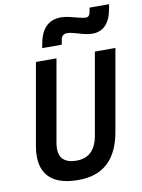

<svg xmlns="http://www.w3.org/2000/svg" viewBox="-101 -1014 810 1092"><g transform="rotate(-10 303.5 -467.5)"><path d="M263.2 9.8Q141.1 9.8 89.1 -49.1Q37.1 -107.9 57.1 -222.7L140.1 -693.4H258.8L175.8 -222.7Q153.3 -100.6 271.5 -100.6Q376 -100.6 397.5 -222.7L480.5 -693.4H599.1L516.1 -222.7Q475.6 9.8 263.2 9.8ZM189 -764.6 193.4 -789.1Q216.3 -918.5 323.7 -918.5Q346.2 -918.5 373.3 -912.1Q400.4 -905.8 425 -899.2Q449.7 -892.6 464.4 -892.6Q484.4 -892.6 489.3 -918L494.1 -944.8H606.9L602.5 -920.4Q581.1 -795.9 483.9 -795.9Q461.9 -795.9 435.1 -803Q408.2 -810.1 383.8 -817.1Q359.4 -824.2 343.8 -824.2Q313 -824.2 307.1 -793.9L301.8 -764.6Z"/></g></svg>

Font: Cascadia Code NF SemiBold
Style: Italic
Weight: 600
Italic angle: -10°
Monospace: yes
Designer: Aaron Bell
Foundry: Saja Typeworks
Version: Version 2404.023; ttfautohint (v1.8.4)